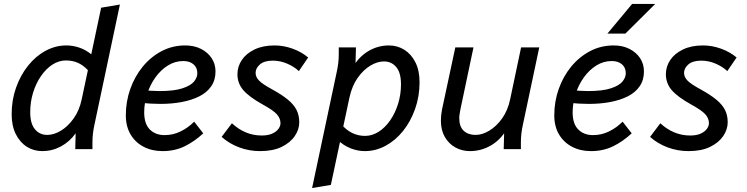

<svg xmlns="http://www.w3.org/2000/svg" viewBox="-20 -755 3783 972"><path d="M39 -177Q39 -249 61.5 -312Q84 -375 122.5 -423Q161 -471 211 -498Q261 -525 316 -525Q349 -525 381.5 -514Q414 -503 442 -480L492 -716L587 -732L458 -123Q453 -100 450.5 -78.5Q448 -57 448 -34V0H361L363 -80Q332 -37 288 -13.5Q244 10 194 10Q151 10 116 -12Q81 -34 60 -76Q39 -118 39 -177ZM133 -187Q133 -129 157 -100.5Q181 -72 219 -72Q253 -72 288.5 -93.5Q324 -115 353 -155.5Q382 -196 394 -254L425 -400Q400 -426 373 -437.5Q346 -449 314 -449Q278 -449 245.5 -428Q213 -407 187.5 -370Q162 -333 147.5 -286Q133 -239 133 -187Z M617 -171Q617 -241 639.5 -304.5Q662 -368 702.5 -417.5Q743 -467 798 -496Q853 -525 918 -525Q963 -525 997.5 -507.5Q1032 -490 1051.5 -460.5Q1071 -431 1071 -393Q1071 -350 1049.5 -318.5Q1028 -287 989.5 -267.5Q951 -248 900.5 -238.5Q850 -229 792 -229Q768 -229 741.5 -230.5Q715 -232 686 -235L697 -299Q723 -297 745 -295.5Q767 -294 787 -294Q862 -294 904 -308Q946 -322 962.5 -342.5Q979 -363 979 -384Q979 -413 959.5 -429.5Q940 -446 908 -446Q866 -446 830 -423.5Q794 -401 767 -363.5Q740 -326 725 -279.5Q710 -233 710 -186Q710 -128 738.5 -99.5Q767 -71 813 -71Q856 -71 894 -89.5Q932 -108 963 -139L1009 -80Q965 -39 915 -14.5Q865 10 803 10Q749 10 707 -12Q665 -34 641 -74.5Q617 -115 617 -171Z M1102 -62 1154 -131Q1186 -101 1224 -85Q1262 -69 1305 -69Q1337 -69 1358 -78.5Q1379 -88 1389.5 -102.5Q1400 -117 1400 -131Q1400 -156 1381.5 -176.5Q1363 -197 1310 -226Q1240 -265 1211 -299.5Q1182 -334 1182 -379Q1182 -418 1204 -451Q1226 -484 1268.5 -504.5Q1311 -525 1370 -525Q1416 -525 1461.5 -508.5Q1507 -492 1540 -464L1493 -395Q1470 -417 1434.5 -432.5Q1399 -448 1361 -448Q1318 -448 1296 -429Q1274 -410 1274 -386Q1274 -365 1291.5 -347Q1309 -329 1357 -303Q1408 -275 1438 -250Q1468 -225 1481.5 -198Q1495 -171 1495 -136Q1495 -100 1472.5 -66.5Q1450 -33 1406 -11.5Q1362 10 1297 10Q1241 10 1190.5 -9Q1140 -28 1102 -62Z M1560 197 1685 -392Q1690 -415 1692.5 -436.5Q1695 -458 1695 -482V-515H1782L1779 -403L1767 -416Q1798 -469 1846 -497Q1894 -525 1949 -525Q1992 -525 2027 -503Q2062 -481 2083 -439.5Q2104 -398 2104 -339Q2104 -267 2081.5 -203.5Q2059 -140 2020.5 -92Q1982 -44 1932 -17Q1882 10 1827 10Q1790 10 1754 -4.5Q1718 -19 1688 -48L1705 -129Q1733 -96 1763.5 -81.5Q1794 -67 1828 -67Q1864 -67 1897 -88Q1930 -109 1955.5 -146Q1981 -183 1995.5 -230Q2010 -277 2010 -328Q2010 -387 1986 -415.5Q1962 -444 1924 -444Q1890 -444 1854.5 -422.5Q1819 -401 1790.5 -360.5Q1762 -320 1749 -261L1655 181Z M2212 -144Q2212 -158 2213.5 -172.5Q2215 -187 2218 -202L2285 -515H2377L2311 -202Q2309 -190 2307 -179Q2305 -168 2305 -157Q2305 -114 2327.5 -93Q2350 -72 2388 -72Q2421 -72 2457 -93.5Q2493 -115 2522 -155.5Q2551 -196 2563 -254L2618 -515H2710L2627 -123Q2622 -100 2619.5 -78.5Q2617 -57 2617 -34V0H2530L2533 -112L2545 -100Q2514 -47 2465 -18.5Q2416 10 2359 10Q2319 10 2285.5 -8.5Q2252 -27 2232 -61.5Q2212 -96 2212 -144Z M2786 -171Q2786 -241 2808.5 -304.5Q2831 -368 2871.5 -417.5Q2912 -467 2967 -496Q3022 -525 3087 -525Q3132 -525 3166.5 -507.5Q3201 -490 3220.5 -460.5Q3240 -431 3240 -393Q3240 -350 3218.5 -318.5Q3197 -287 3158.5 -267.5Q3120 -248 3069.5 -238.5Q3019 -229 2961 -229Q2937 -229 2910.5 -230.5Q2884 -232 2855 -235L2866 -299Q2892 -297 2914 -295.5Q2936 -294 2956 -294Q3031 -294 3073 -308Q3115 -322 3131.5 -342.5Q3148 -363 3148 -384Q3148 -413 3128.5 -429.5Q3109 -446 3077 -446Q3035 -446 2999 -423.5Q2963 -401 2936 -363.5Q2909 -326 2894 -279.5Q2879 -233 2879 -186Q2879 -128 2907.5 -99.5Q2936 -71 2982 -71Q3025 -71 3063 -89.5Q3101 -108 3132 -139L3178 -80Q3134 -39 3084 -14.5Q3034 10 2972 10Q2918 10 2876 -12Q2834 -34 2810 -74.5Q2786 -115 2786 -171ZM3055 -585 3180 -735H3297L3146 -585Z M3271 -62 3323 -131Q3355 -101 3393 -85Q3431 -69 3474 -69Q3506 -69 3527 -78.5Q3548 -88 3558.5 -102.5Q3569 -117 3569 -131Q3569 -156 3550.5 -176.5Q3532 -197 3479 -226Q3409 -265 3380 -299.5Q3351 -334 3351 -379Q3351 -418 3373 -451Q3395 -484 3437.5 -504.5Q3480 -525 3539 -525Q3585 -525 3630.5 -508.5Q3676 -492 3709 -464L3662 -395Q3639 -417 3603.5 -432.5Q3568 -448 3530 -448Q3487 -448 3465 -429Q3443 -410 3443 -386Q3443 -365 3460.5 -347Q3478 -329 3526 -303Q3577 -275 3607 -250Q3637 -225 3650.5 -198Q3664 -171 3664 -136Q3664 -100 3641.5 -66.5Q3619 -33 3575 -11.5Q3531 10 3466 10Q3410 10 3359.5 -9Q3309 -28 3271 -62Z"/></svg>

Font: Radio Canada
Style: Italic
Weight: 400
Italic angle: -12°
Designer: Charles Daoud, Etienne Aubert Bonn, Alexandre Saumier Demers, Jacques Le Bailly
Foundry: Radio-Canada
Version: Version 2.104;gftools[0.9.28.dev5+ged2979d]